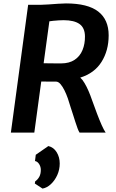

<svg xmlns="http://www.w3.org/2000/svg" viewBox="-20 -775 679 1122"><path d="M43.5 0 144.5 -747H219.5Q234.5 -747 262.5 -749Q290.5 -751 319.2 -753Q348 -755 365.5 -755Q492.5 -755 553.8 -707.8Q615 -660.5 615 -568.5Q615 -479.5 573.2 -413.2Q531.5 -347 449 -321.5Q462 -310 474.2 -289.2Q486.5 -268.5 497.5 -243Q508.5 -217.5 517.5 -191Q533 -148 547.2 -110.2Q561.5 -72.5 574.2 -44Q587 -15.5 597.5 0H445Q439.5 -8 433.2 -25Q427 -42 420 -63.5Q413 -85 406 -107.5Q399 -130 392.5 -149Q385.5 -174 376.5 -199.8Q367.5 -225.5 356.5 -247.5Q345.5 -269.5 333.5 -283.5Q321.5 -297.5 308.5 -298L221 -298.5L180.5 0ZM337 -404.5Q385 -404.5 416.2 -425.5Q447.5 -446.5 462.2 -482.5Q477 -518.5 476.5 -562.5Q476 -612.5 444.5 -634.8Q413 -657 351.5 -657Q339.5 -657 323 -656Q306.5 -655 291.8 -653.5Q277 -652 268.5 -650.5L235 -405.5Q248 -405 273.5 -404.8Q299 -404.5 337 -404.5ZM228.5 327 183.5 297.5 185.5 285Q200.5 274.5 209.5 258.2Q218.5 242 218.5 217.5Q218.5 199.5 208.8 184Q199 168.5 184.5 166L189 129.5L262.5 78.5Q293.5 85.5 311.2 114.5Q329 143.5 329 180.5Q329 216 314.8 247.8Q300.5 279.5 277.5 301Q254.5 322.5 228.5 327Z"/></svg>

Font: Merriweather Sans SemiBold
Style: Italic
Weight: 600
Italic angle: -7.5°
Designer: Eben Sorkin
Foundry: Eben Sorkin
Version: Version 2.001